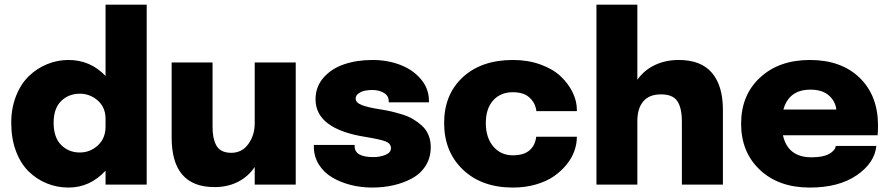

<svg xmlns="http://www.w3.org/2000/svg" viewBox="-20 -802 3863 834"><path d="M277.8 12.7Q227.5 12.7 182.9 -5.6Q138.2 -23.9 103.5 -58.3Q68.8 -92.8 48.8 -147Q28.8 -201.2 28.8 -268.6Q28.8 -332 49.6 -384.8Q70.3 -437.5 105.2 -471.2Q140.1 -504.9 184.6 -523.2Q229 -541.5 277.8 -541.5Q372.1 -541.5 438.5 -472.2V-781.7H617.2V0H438.5V-60.5Q370.6 12.7 277.8 12.7ZM326.7 -139.6Q371.6 -139.6 405 -170.4Q438.5 -201.2 438.5 -252V-285.6Q438.5 -335.4 404.8 -365.2Q371.1 -395 326.7 -395Q278.3 -395 245.6 -363Q212.9 -331.1 212.9 -268.6Q212.9 -205.1 245.6 -172.4Q278.3 -139.6 326.7 -139.6Z M911.6 10.7Q725.6 10.7 725.6 -204.6V-530.8H903.3V-252Q903.3 -226.6 906.7 -207.8Q910.2 -189 918.5 -172.4Q926.8 -155.8 943.4 -147Q960 -138.2 984.4 -138.2Q1031.2 -138.2 1058.8 -176.5Q1086.4 -214.8 1086.4 -266.1V-530.8H1264.6V0H1086.4V-76.7Q1058.1 -34.7 1013.4 -12Q968.8 10.7 911.6 10.7Z M1596.7 12.7Q1548.3 12.7 1503.9 1.5Q1459.5 -9.8 1423.1 -31.2Q1386.7 -52.7 1365 -87.4Q1343.3 -122.1 1343.3 -165.5V-172.4H1520.5V-166.5Q1520.5 -119.6 1601.6 -119.6Q1630.9 -119.6 1654.5 -129.4Q1678.2 -139.2 1678.2 -158.2Q1678.2 -178.7 1655 -187.7Q1631.8 -196.8 1565.9 -207.5Q1350.6 -242.2 1350.6 -370.6Q1350.6 -424.8 1385 -464.4Q1419.4 -503.9 1474.6 -522.7Q1529.8 -541.5 1598.6 -541.5Q1663.1 -541.5 1718.5 -520.3Q1773.9 -499 1808.6 -457.8Q1843.3 -416.5 1843.3 -363.3V-357.4H1668.5V-362.8Q1668.5 -386.2 1647.2 -398.7Q1626 -411.1 1597.7 -411.1Q1581.1 -411.1 1565.7 -408.2Q1550.3 -405.3 1537.6 -396.2Q1524.9 -387.2 1524.9 -374Q1524.9 -356 1552 -345.5Q1579.1 -335 1633.3 -326.7Q1658.2 -322.8 1678.5 -318.1Q1698.7 -313.5 1726.1 -305.2Q1753.4 -296.9 1773.7 -284.9Q1793.9 -272.9 1812.5 -256.3Q1831.1 -239.7 1841.1 -215.8Q1851.1 -191.9 1851.1 -163.1Q1851.1 -117.2 1828.9 -82Q1806.6 -46.9 1769.3 -26.9Q1731.9 -6.8 1688.2 2.9Q1644.5 12.7 1596.7 12.7Z M2208.5 12.7Q2072.3 12.7 1990.7 -65.2Q1909.2 -143.1 1909.2 -267.6Q1909.2 -391.6 1990.2 -466.6Q2071.3 -541.5 2208.5 -541.5Q2273.9 -541.5 2328.1 -521.7Q2382.3 -502 2415.8 -470.2Q2449.2 -438.5 2467.5 -400.6Q2485.8 -362.8 2485.8 -324.2V-319.3H2309.6Q2309.6 -324.7 2308.1 -330.6Q2301.3 -360.4 2276.9 -380.9Q2252.4 -401.4 2207 -401.4Q2154.3 -401.4 2122.3 -366Q2090.3 -330.6 2090.3 -267.6Q2090.3 -204.1 2122.8 -165.8Q2155.3 -127.4 2207 -127.4Q2255.9 -127.4 2280.5 -149.4Q2305.2 -171.4 2309.1 -208H2485.8Q2485.8 -177.2 2474.9 -146.2Q2463.9 -115.2 2440.7 -86.7Q2417.5 -58.1 2385.3 -35.9Q2353 -13.7 2307.1 -0.5Q2261.2 12.7 2208.5 12.7Z M2570.8 0V-781.7H2748.5V-455.6Q2777.8 -497.1 2824.2 -519.3Q2870.6 -541.5 2928.7 -541.5Q3024.9 -541.5 3072.5 -485.6Q3120.1 -429.7 3120.1 -325.2V0H2941.9V-273.4Q2941.9 -333.5 2922.1 -362.8Q2902.3 -392.1 2851.1 -392.1Q2799.8 -392.1 2774.2 -361.6Q2748.5 -331.1 2748.5 -275.9V0Z M3786.6 -168Q3779.3 -94.2 3701.4 -40.8Q3623.5 12.7 3497.6 12.7Q3362.3 12.7 3280.8 -64.2Q3199.2 -141.1 3199.2 -264.6Q3199.2 -389.2 3281.7 -465.3Q3364.3 -541.5 3497.6 -541.5Q3634.3 -541.5 3714.1 -464.1Q3793.9 -386.7 3793.9 -256.3Q3793.9 -230 3792 -214.4H3380.9Q3402.3 -118.7 3504.9 -118.7Q3555.7 -118.7 3581.8 -133.5Q3607.9 -148.4 3610.4 -168ZM3500 -412.6Q3407.2 -412.6 3382.8 -326.2H3612.8Q3608.9 -361.8 3580.6 -387.2Q3552.2 -412.6 3500 -412.6Z"/></svg>

Font: Epilogue ExtraBold
Style: Regular
Weight: 800
Designer: Tyler Finck
Foundry: Etcetera Type Co
Version: Version 2.112